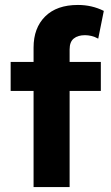

<svg xmlns="http://www.w3.org/2000/svg" viewBox="-20 -755 448 775"><path d="M115.5 0V-563Q115.5 -642 162.2 -688.5Q209 -735 294.5 -735Q323 -735 349 -729Q375 -723 399 -711L376.5 -599Q362 -607 348.5 -610Q335 -613 323 -613Q294.5 -613 277.8 -599.5Q261 -586 261 -555.5V-505H387V-388H261V0ZM23 -388V-505H130V-388Z"/></svg>

Font: Geologica Thin Roman SemiBold
Style: Regular
Weight: 600
Version: Version 1.010;gftools[0.9.28]